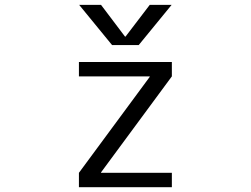

<svg xmlns="http://www.w3.org/2000/svg" viewBox="-20 -777 1040 797"><path d="M307.6 -519.5H693.4V-460L399.4 -61.5V-59.6H693.4V0H307.6V-59.6L601.6 -458V-460H307.6ZM601.6 -756.8H692.4L555.7 -589.8H445.3L308.6 -756.8H399.4L499 -625H501Z"/></svg>

Font: GenEi Gothic M SemiLight
Style: Regular
Weight: 350
Designer: o_tamon (Modified); [Source Han Sans]
Ryoko NISHIZUKA  (kana & ideographs); Paul D. Hunt (Latin, Greek & Cyrillic); Wenl
Version: Version 1.1a;Original Version 1.004